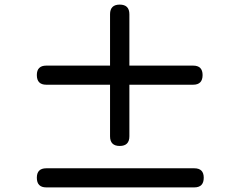

<svg xmlns="http://www.w3.org/2000/svg" viewBox="-20 -828 1040 834"><path d="M181 -14Q140 -14 140 -56Q140 -97 181 -97H824Q865 -97 865 -56Q865 -14 824 -14H502ZM500 -194Q458 -194 458 -236V-460H181Q140 -460 140 -502Q140 -543 181 -543H458V-766Q458 -808 500 -808Q542 -808 542 -766V-543H701H819Q860 -543 860 -502Q860 -460 819 -460H542V-236Q542 -194 500 -194Z"/></svg>

Font: GenSenRounded JP M
Style: Regular
Weight: 500
Version: Version 1.501;PS 1;hotconv 16.6.51;makeotf.lib2.5.65220